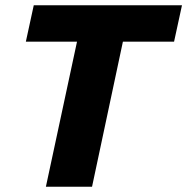

<svg xmlns="http://www.w3.org/2000/svg" viewBox="-20 -708 710 728"><path d="M154 0 272 -550H78L108 -688H670L640 -550H446L329 0Z"/></svg>

Font: Saira Thin
Style: Bold Italic
Weight: 700
Italic angle: -12°
Version: Version 1.101